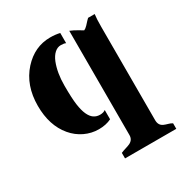

<svg xmlns="http://www.w3.org/2000/svg" viewBox="-163 -622 890 938"><g transform="rotate(-30 281.5 -152.5)"><path d="M305.7 -60.1V-7.8Q275.4 7.3 234.4 7.3Q193.4 7.3 155.5 -10.7Q117.7 -28.8 90.3 -61.5Q32.7 -129.9 32.7 -240.7Q32.7 -356 99.6 -430.2Q163.6 -500.5 251.5 -500.5Q280.8 -500.5 305.7 -494.6V-437Q296.9 -441.9 277.8 -441.9Q258.8 -441.9 242.7 -427.5Q226.6 -413.1 215.8 -386.7Q194.8 -333.5 194.8 -261.5Q194.8 -189.5 200 -153.3Q205.1 -117.2 215.3 -94.5Q225.6 -71.8 240.5 -61.5Q255.4 -51.3 274.9 -51.3Q294.4 -51.3 305.7 -60.1ZM497.6 -490.7Q494.1 -465.8 494.1 -420.9V106.4Q494.1 135.7 517.6 146Q527.8 150.4 539.8 153.6Q551.8 156.7 562.5 163.1V194.3H273.4V163.1Q287.1 157.2 300.8 153.3Q314.5 149.4 325.2 144.5Q349.1 132.8 349.1 106.4V-481.9Q371.1 -472.7 386.7 -463.1Q402.3 -453.6 413.6 -447.3Q422.4 -450.7 433.1 -461.9L450.2 -480.5Q456.1 -486.8 460.4 -490.7Z"/></g></svg>

Font: Stardos Stencil
Style: Bold
Weight: 700
Designer: vernon adams
Foundry: vernon adams
Version: Version 1.000